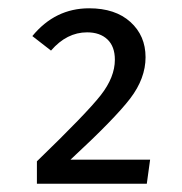

<svg xmlns="http://www.w3.org/2000/svg" viewBox="-20 -765 440 463"><path d="M195 -745Q258 -745 294.5 -712Q331 -679 331 -627Q331 -576 294 -527.5Q257 -479 150 -380H342L334 -322H69V-376Q189 -492 223 -535.5Q257 -579 257 -621Q257 -653 239 -670Q221 -687 190 -687Q141 -687 103 -643L58 -678Q113 -745 195 -745Z"/></svg>

Font: FiraSans
Style: Regular
Weight: 350
Designer: Carrois Corporate & Edenspiekermann AG
Foundry: Carrois Corporate GbR & Edenspiekermann AG
Version: Version 3.106;PS 003.106;hotconv 1.0.70;makeotf.lib2.5.58329